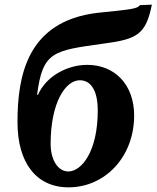

<svg xmlns="http://www.w3.org/2000/svg" viewBox="-20 -793 671 823"><path d="M274 10C429 10 555 -119 555 -298C555 -430 472 -515 354 -515C269 -515 178 -467 143 -387H139C163 -572 207 -576 424 -606C568 -625 605 -645 631 -773L580 -771C568 -755 545 -753 398 -738C95 -702 55 -466 55 -269C55 -97 134 10 274 10ZM273 -58C227 -58 197 -110 197 -176C197 -354 261 -449 322 -449C368 -449 399 -408 399 -319C399 -141 328 -58 273 -58Z"/></svg>

Font: Noto Serif SemiCondensed Extra
Style: Italic
Weight: 800
Width: 4
Italic angle: -12°
Designer: Monotype Design Team
Foundry: Monotype Imaging Inc.
Version: Version 1.901